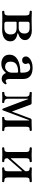

<svg xmlns="http://www.w3.org/2000/svg" viewBox="1186 -1692 517 2930"><g transform="rotate(90 1445.0 -226.5)"><path d="M158 0Q144 0 144 -17Q144 -33 158 -33Q194 -33 204.5 -46.5Q215 -60 215 -88V-365Q215 -394 204.5 -407Q194 -420 158 -420Q143 -420 143 -437Q143 -453 158 -453Q166 -453 185 -452.5Q204 -452 226 -451Q248 -450 264 -450Q308 -450 346.5 -451Q385 -452 412.5 -452.5Q440 -453 449 -453Q488 -453 520 -440Q552 -427 571.5 -404.5Q591 -382 591 -351Q591 -316 573 -294Q555 -272 532 -260.5Q509 -249 492 -244Q486 -243 486 -239Q486 -235 492 -234Q520 -230 547 -218.5Q574 -207 592 -184.5Q610 -162 610 -125Q610 -82 586.5 -54Q563 -26 523.5 -13Q484 0 435 0Q421 0 381.5 -1.5Q342 -3 263 -3Q247 -3 225 -2.5Q203 -2 184.5 -1Q166 0 158 0ZM343 -34H406Q456 -34 480.5 -59.5Q505 -85 505 -131Q505 -175 481.5 -198Q458 -221 405 -221H325Q311 -221 311 -208V-69Q311 -34 343 -34ZM325 -253H406Q441 -253 466 -273.5Q491 -294 491 -344Q491 -379 471 -399Q451 -419 408 -419H343Q325 -419 318 -411Q311 -403 311 -383V-267Q311 -253 325 -253Z M951 12Q893 12 853.5 -19.5Q814 -51 814 -112Q814 -167 848 -203.5Q882 -240 941.5 -258.5Q1001 -277 1077 -277Q1088 -277 1088 -287V-315Q1088 -368 1069 -398Q1050 -428 1009 -428Q975 -428 957 -416Q939 -404 949 -384Q963 -352 946.5 -328.5Q930 -305 895 -305Q872 -305 856.5 -321Q841 -337 841 -362Q841 -388 862.5 -411.5Q884 -435 923 -450Q962 -465 1014 -465Q1100 -465 1142.5 -427Q1185 -389 1185 -321V-118Q1185 -81 1193.5 -67.5Q1202 -54 1215 -54Q1224 -54 1230 -56.5Q1236 -59 1240 -63Q1251 -74 1262 -62Q1267 -58 1266 -52Q1265 -46 1262 -41Q1250 -22 1231 -7.5Q1212 7 1183 7Q1124 7 1098 -49Q1092 -63 1083 -50Q1067 -28 1034 -8Q1001 12 951 12ZM998 -45Q1026 -45 1046 -60.5Q1066 -76 1077 -98.5Q1088 -121 1088 -141V-229Q1088 -244 1074 -244Q1004 -244 962 -217.5Q920 -191 920 -129Q920 -92 934.5 -74Q949 -56 967.5 -50.5Q986 -45 998 -45Z M1395 0Q1381 0 1381 -17Q1381 -24 1384.5 -29Q1388 -34 1395 -34Q1428 -34 1441.5 -47.5Q1455 -61 1455 -86V-367Q1455 -390 1442.5 -405Q1430 -420 1397 -420Q1382 -420 1382 -436Q1382 -443 1386 -448Q1390 -453 1397 -453Q1408 -453 1428 -451.5Q1448 -450 1473 -450H1550Q1571 -450 1576 -434Q1578 -429 1588 -402Q1598 -375 1612 -337.5Q1626 -300 1640.5 -261Q1655 -222 1666.5 -191Q1678 -160 1682 -149Q1687 -161 1698 -192Q1709 -223 1723.5 -261.5Q1738 -300 1752 -337Q1766 -374 1775.5 -400Q1785 -426 1787 -431Q1794 -450 1815 -450H1867Q1892 -450 1923 -451.5Q1954 -453 1964 -453Q1971 -453 1974.5 -448Q1978 -443 1978 -436Q1978 -420 1964 -420Q1928 -420 1921 -407Q1914 -394 1914 -367V-86Q1914 -59 1922 -46Q1930 -33 1965 -33Q1980 -33 1980 -17Q1980 0 1965 0Q1958 0 1941 -1Q1924 -2 1904 -2.5Q1884 -3 1867 -3Q1842 -3 1815 -1.5Q1788 0 1777 0Q1763 0 1763 -17Q1763 -33 1777 -33Q1803 -33 1810.5 -46Q1818 -59 1818 -88V-408Q1818 -412 1815 -412Q1812 -412 1811 -410Q1811 -408 1800.5 -379.5Q1790 -351 1773.5 -307Q1757 -263 1738.5 -213.5Q1720 -164 1703.5 -120Q1687 -76 1676 -46.5Q1665 -17 1664 -13Q1659 -2 1651 -2Q1642 -2 1637 -13Q1636 -15 1625.5 -43Q1615 -71 1598.5 -114Q1582 -157 1563.5 -205.5Q1545 -254 1529 -297Q1513 -340 1502.5 -367.5Q1492 -395 1492 -396Q1491 -398 1488.5 -397.5Q1486 -397 1486 -394V-87Q1486 -59 1500.5 -46Q1515 -33 1537 -33Q1552 -33 1552 -17Q1552 0 1537 0Q1527 0 1512.5 -1.5Q1498 -3 1473 -3Q1448 -3 1427 -1.5Q1406 0 1395 0Z M2242 0Q2227 0 2227 -17Q2227 -33 2242 -33Q2278 -33 2288.5 -45.5Q2299 -58 2299 -86V-367Q2299 -396 2288.5 -408Q2278 -420 2242 -420Q2227 -420 2227 -436Q2227 -453 2242 -453Q2249 -453 2267.5 -452.5Q2286 -452 2308 -451Q2330 -450 2347 -450Q2372 -450 2400.5 -451.5Q2429 -453 2439 -453Q2454 -453 2454 -436Q2454 -420 2439 -420Q2414 -420 2404 -408Q2394 -396 2394 -365V-138Q2394 -126 2402 -136Q2405 -139 2423.5 -160Q2442 -181 2468 -211Q2494 -241 2520.5 -270.5Q2547 -300 2566 -322Q2585 -344 2589 -349Q2593 -353 2593 -359V-366Q2593 -397 2583.5 -408.5Q2574 -420 2548 -420Q2533 -420 2533 -436Q2533 -453 2548 -453Q2559 -453 2587.5 -451.5Q2616 -450 2641 -450Q2658 -450 2679.5 -451Q2701 -452 2720 -452.5Q2739 -453 2746 -453Q2760 -453 2760 -436Q2760 -420 2746 -420Q2710 -420 2699 -408Q2688 -396 2688 -367V-86Q2688 -58 2699 -45.5Q2710 -33 2746 -33Q2760 -33 2760 -17Q2760 0 2746 0Q2739 0 2720 -1Q2701 -2 2679.5 -2.5Q2658 -3 2641 -3Q2616 -3 2587.5 -1.5Q2559 0 2548 0Q2533 0 2533 -17Q2533 -33 2548 -33Q2574 -33 2583.5 -45Q2593 -57 2593 -88V-297Q2593 -302 2590 -303Q2587 -304 2584 -300Q2580 -296 2561 -274.5Q2542 -253 2516.5 -223.5Q2491 -194 2465 -164.5Q2439 -135 2420.5 -114Q2402 -93 2399 -89Q2394 -83 2394 -77Q2394 -52 2405.5 -42.5Q2417 -33 2439 -33Q2454 -33 2454 -17Q2454 0 2439 0Q2429 0 2400.5 -1.5Q2372 -3 2347 -3Q2330 -3 2308 -2.5Q2286 -2 2267.5 -1Q2249 0 2242 0Z"/></g></svg>

Font: Zen Old Mincho SemiBold
Style: Regular
Weight: 600
Version: Version 1.500